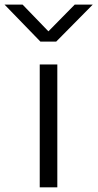

<svg xmlns="http://www.w3.org/2000/svg" viewBox="-84 -801 417 821"><path d="M85.9 0Q85.9 -130.9 85.9 -525.4Q104.5 -525.4 161.1 -525.4Q161.1 -393.6 161.1 0Q142.6 0 85.9 0ZM-64.5 -781.2Q-44.9 -781.2 12.7 -781.2Q40 -752.9 123 -667Q151.4 -695.3 235.4 -781.2Q254.9 -781.2 312.5 -781.2Q273.4 -742.2 156.2 -623Q139.6 -623 88.9 -623Q50.8 -663.1 -64.5 -781.2Z"/></svg>

Font: Gothic A1
Style: Regular
Weight: 400
Designer: HanYang I&C Co.,Ltd.
Version: Version 2.50